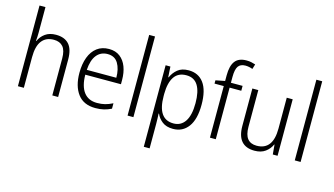

<svg xmlns="http://www.w3.org/2000/svg" viewBox="-106 -1138 3035 1747"><g transform="rotate(15 1411.5 -264.5)"><path d="M136 -517Q136 -496 135 -478Q134 -460 132 -441H136Q154 -484 194 -513Q234 -542 295 -542Q376 -542 417.5 -496Q459 -450 459 -354V0H404V-348Q404 -424 374 -458.5Q344 -493 288 -493Q214 -493 175 -442.5Q136 -392 136 -289V0H80V-760H136Z M795 -542Q857 -542 898.5 -510Q940 -478 960.5 -423.5Q981 -369 981 -300V-260H645Q646 -152 689 -95.5Q732 -39 814 -39Q855 -39 888.5 -47.5Q922 -56 960 -75V-24Q926 -7 890.5 1.5Q855 10 811 10Q700 10 644.5 -64Q589 -138 589 -263Q589 -346 612.5 -409Q636 -472 682 -507Q728 -542 795 -542ZM794 -494Q730 -494 691.5 -446.5Q653 -399 647 -306H925Q925 -388 893.5 -441Q862 -494 794 -494Z M1168 0H1113V-760H1168Z M1545 -542Q1637 -542 1687.5 -473.5Q1738 -405 1738 -269Q1738 -132 1685.5 -61Q1633 10 1542 10Q1479 10 1440.5 -20Q1402 -50 1385 -91H1381Q1382 -69 1383 -44Q1384 -19 1384 4V236H1329V-532H1374L1380 -433H1384Q1403 -478 1441.5 -510Q1480 -542 1545 -542ZM1536 -493Q1459 -493 1422 -437.5Q1385 -382 1384 -280V-257Q1384 -39 1534 -39Q1604 -39 1642.5 -97Q1681 -155 1681 -269Q1681 -378 1645.5 -435.5Q1610 -493 1536 -493Z M2054 -486H1944V0H1889V-486H1802V-517L1889 -534V-587Q1889 -677 1922.5 -721Q1956 -765 2030 -765Q2055 -765 2075.5 -760.5Q2096 -756 2114 -750L2100 -704Q2084 -710 2066.5 -713.5Q2049 -717 2032 -717Q1985 -717 1964.5 -687Q1944 -657 1944 -587V-532H2054Z M2526 -532V0H2481L2473 -91H2470Q2451 -48 2411.5 -19Q2372 10 2310 10Q2146 10 2146 -180V-532H2202V-187Q2202 -111 2231 -75Q2260 -39 2317 -39Q2470 -39 2470 -241V-532Z M2743 0H2688V-760H2743Z"/></g></svg>

Font: Noto Sans Arabic UI SmCn Lt
Style: Regular
Weight: 300
Width: 4
Designer: Monotype Design Team, Nadine Chahine and Nizar Qandah
Foundry: Monotype Imaging Inc.
Version: Version 2.010; ttfautohint (v1.8.4.7-5d5b)